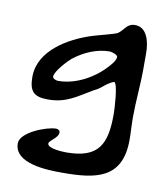

<svg xmlns="http://www.w3.org/2000/svg" viewBox="-64 -516 525 612"><g transform="rotate(10 198.5 -210.0)"><path d="M291 -272C303 -267 307 -186 307 -171C307 -74 285 -24 179 -24C167 -24 118 -26 118 -42C118 -53 147 -64 147 -83C147 -90 140 -93 134 -93C104 -93 22 -62 22 -26C22 40 130 42 177 42C283 42 371 30 371 -98C371 -122 369 -147 369 -171C369 -224 375 -276 375 -329V-380C375 -412 366 -462 325 -462C299 -462 294 -441 276 -428C270 -423 207 -408 193 -403C122 -380 31 -328 31 -243C31 -197 45 -180 92 -180C151 -180 181 -205 229 -233C237 -237 244 -241 251 -246C263 -256 276 -267 291 -272ZM96 -255C96 -272 132 -311 146 -322C178 -347 219 -365 260 -365C266 -365 286 -359 286 -352C286 -342 278 -332 272 -325C235 -280 174 -244 114 -244C108 -244 96 -248 96 -255Z"/></g></svg>

Font: ChillLongCangKaiShu Medium
Style: Regular
Weight: 500
Version: Version 3.500;Glyphs 3.1.1 (3135)